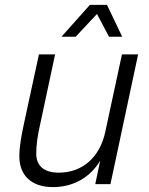

<svg xmlns="http://www.w3.org/2000/svg" viewBox="-20 -752 610 784"><path d="M231 -602H289L376 -695L425 -602H479L417 -732H347ZM196 12C279 12 348 -27 389 -96L369 0H431L544 -530H478L410 -214C388 -111 318 -47 220 -47C158 -47 128 -76 128 -125C128 -161 134 -200 142 -235L205 -530H139L78 -248C68 -201 59 -155 59 -114C59 -35 109 12 196 12Z"/></svg>

Font: Geist Light
Style: Italic
Weight: 300
Italic angle: -12°
Designer: Basement.studio, Andrés Briganti, Mateo Zaragoza
Foundry: Basement.studio, Vercel, Andrés Briganti, Guido Ferreyra, Mateo Zaragoza
Version: Version 1.500